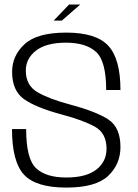

<svg xmlns="http://www.w3.org/2000/svg" viewBox="-20 -824 608 848"><path d="M217 -733H253L334.5 -804H285ZM272.5 4.5Q403 4.5 457.5 -47Q512 -98.5 512 -174.5Q512 -260.5 459.2 -295.8Q406.5 -331 290.5 -362Q196.5 -387 145.2 -417Q94 -447 94 -512.5Q94 -565.5 139 -600.5Q184 -635.5 271.5 -635.5Q359.5 -635.5 404.2 -594.8Q449 -554 449 -426.5H512Q512 -564 458.2 -622Q404.5 -680 272.5 -680Q144 -680 88.8 -629.2Q33.5 -578.5 33.5 -506.5Q33.5 -423.5 86 -386.2Q138.5 -349 252 -318.5Q347.5 -293 399 -264.5Q450.5 -236 450.5 -167Q450.5 -110 405.5 -75Q360.5 -40 272.5 -40Q183 -40 139.2 -81.2Q95.5 -122.5 95.5 -254H33Q33 -109.5 86 -52.5Q139 4.5 272.5 4.5Z"/></svg>

Font: Anybody UltraCondensed Thin Light
Style: Regular
Weight: 300
Version: Version 1.111